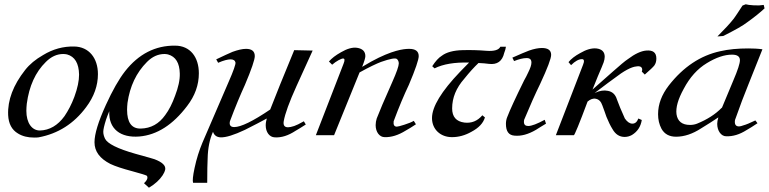

<svg xmlns="http://www.w3.org/2000/svg" viewBox="-20 -631 3588 896"><path d="M382 -131C419 -180 437 -232 437 -285C437 -360 395 -413 326 -414C275 -415 227 -402 181 -374C146 -354 118 -331 97 -304C42 -234 15 -164 18 -94C20 -54 35 -25 64 -8C85 5 110 11 139 11C147 11 154 11 160 10C251 -7 325 -54 382 -131ZM349 -283C349 -254 342 -220 327 -179C314 -144 298 -114 281 -89C250 -46 211 -23 166 -22C129 -22 103 -57 103 -114C103 -125 104 -136 105 -147C116 -229 145 -294 194 -342C219 -367 246 -379 275 -379C282 -379 288 -378 293 -377C329 -367 348 -336 349 -283Z M853 -136C890 -184 908 -235 908 -289C908 -364 868 -418 797 -418C705 -419 627 -379 564 -299C535 -262 505 -209 474 -141C439 -64 421 -6 421 33C421 76 446 109 495 134C518 145 552 156 597 168C638 179 660 186 665 189C667 191 668 194 668 198C668 205 663 214 652 224L675 245C704 228 725 208 739 187C745 178 749 169 751 160C754 142 738 126 701 112C700 111 670 103 613 87C528 63 481 39 470 16C465 5 462 -5 462 -16C462 -26 466 -45 475 -73C479 -85 484 -98 490 -112C486 -29 543 13 630 6C713 -1 787 -49 853 -136ZM819 -288C820 -258 812 -223 797 -184C784 -148 769 -118 751 -94C722 -53 684 -32 637 -31C594 -30 573 -60 573 -119C573 -129 574 -140 575 -151C586 -228 616 -292 666 -342C691 -367 718 -379 748 -379C754 -379 759 -378 764 -377C800 -367 818 -337 819 -288Z M1353 -397C1302 -274 1265 -182 1241 -120C1160 -65 1104 -38 1073 -38C1056 -38 1049 -47 1053 -65C1078 -132 1102 -189 1123 -235C1154 -308 1169 -353 1169 -369C1169 -392 1155 -403 1128 -403C1111 -403 1090 -398 1065 -389C1049 -382 1024 -371 989 -354L998 -338C1023 -349 1043 -354 1056 -354C1069 -354 1077 -349 1079 -339C1080 -331 1070 -301 1047 -249L925 34C910 70 897 110 888 153C880 190 878 213 881 222H947C947 167 948 129 949 109C950 59 959 17 974 -16C979 0 991 9 1009 10C1034 11 1072 -1 1123 -25C1168 -48 1202 -65 1225 -78C1222 -67 1220 -57 1220 -46C1220 -15 1237 9 1262 10C1293 12 1325 2 1360 -21C1373 -28 1388 -38 1407 -50L1398 -65C1377 -53 1362 -46 1353 -43C1341 -39 1331 -37 1324 -37C1308 -37 1301 -46 1304 -65C1310 -100 1330 -155 1364 -230L1439 -395Z M1934 -369C1934 -392 1919 -403 1889 -403C1864 -403 1810 -397 1713 -344L1670 -319C1680 -344 1685 -361 1685 -369C1685 -391 1672 -404 1646 -408C1625 -411 1600 -404 1571 -387C1546 -373 1528 -359 1515 -344L1530 -329C1549 -346 1573 -358 1581 -358C1589 -358 1590 -350 1583 -333L1454 0H1539L1658 -293C1703 -318 1737 -334 1758 -342C1801 -357 1826 -362 1833 -355C1838 -350 1841 -343 1841 -335C1841 -323 1831 -294 1811 -249C1773 -164 1749 -107 1738 -78C1735 -68 1733 -58 1733 -47C1733 -15 1751 9 1775 9C1806 10 1839 0 1874 -22C1887 -29 1903 -39 1921 -51L1911 -67C1901 -61 1886 -55 1867 -49C1848 -43 1837 -40 1832 -40C1820 -40 1815 -48 1817 -65C1842 -132 1866 -189 1888 -235C1919 -308 1934 -353 1934 -369Z M2231 -93C2208 -66 2180 -55 2147 -59C2109 -64 2090 -86 2090 -125C2090 -175 2109 -221 2147 -264C2171 -294 2193 -318 2213 -337C2232 -336 2248 -335 2261 -333C2300 -328 2324 -345 2333 -384C2337 -394 2340 -404 2341 -413H2315C2308 -398 2286 -391 2249 -394C2213 -397 2176 -398 2139 -397C2096 -396 2063 -387 2042 -371C2027 -362 2012 -345 1997 -322L2008 -312C2048 -332 2102 -341 2169 -339L2127 -296C2040 -205 1996 -133 1996 -80C1996 -27 2036 9 2089 9C2120 9 2150 1 2180 -16C2214 -34 2235 -56 2243 -83Z M2552 -375C2552 -396 2538 -407 2509 -407C2492 -407 2472 -403 2449 -395C2433 -389 2407 -378 2371 -362L2379 -346C2402 -355 2421 -360 2438 -360C2453 -360 2460 -353 2460 -339C2460 -328 2455 -313 2445 -293C2439 -280 2433 -268 2426 -256C2385 -173 2359 -116 2348 -87C2343 -76 2341 -64 2341 -53C2341 -18 2354 0 2381 2C2412 5 2445 -4 2481 -25C2494 -33 2509 -43 2528 -54L2522 -72C2487 -53 2461 -43 2445 -43C2432 -43 2425 -49 2425 -62C2425 -65 2425 -68 2426 -72C2453 -137 2478 -193 2501 -240C2535 -313 2552 -358 2552 -375Z M2989 -283C3013 -304 3028 -318 3034 -326C3040 -335 3043 -345 3043 -358C3043 -386 3027 -398 2995 -395C2972 -393 2943 -380 2910 -355C2896 -346 2873 -326 2840 -297L2745 -213L2770 -275C2785 -310 2794 -331 2797 -340C2800 -349 2802 -358 2802 -366C2802 -389 2789 -402 2763 -405C2741 -407 2716 -400 2687 -383C2663 -370 2645 -356 2633 -341L2645 -327C2664 -346 2681 -355 2696 -355C2706 -355 2708 -346 2701 -329L2574 0H2658C2661 0 2683 -52 2722 -157C2735 -168 2748 -173 2761 -170C2775 -167 2785 -157 2791 -139C2798 -121 2804 -103 2810 -86C2819 -64 2828 -45 2838 -29C2852 -4 2871 8 2895 8C2907 8 2918 5 2929 -1C2955 -17 2970 -40 2975 -71L2959 -78C2953 -62 2944 -54 2931 -54C2919 -54 2907 -62 2896 -78C2879 -115 2867 -145 2859 -167C2852 -190 2838 -203 2817 -207C2799 -211 2778 -208 2755 -197C2806 -236 2836 -258 2846 -265C2891 -300 2926 -319 2950 -321C2968 -324 2977 -318 2977 -305C2977 -303 2976 -300 2975 -297L2989 -283Z M3348 -128C3319 -98 3280 -73 3233 -54C3223 -50 3212 -48 3200 -48C3163 -48 3142 -65 3137 -98C3133 -129 3144 -168 3171 -217C3199 -270 3235 -310 3278 -336C3322 -363 3361 -376 3396 -376C3421 -376 3433 -367 3433 -350C3433 -335 3423 -304 3402 -255L3349 -128ZM3538 -401C3517 -404 3495 -405 3472 -405C3424 -405 3380 -401 3341 -392C3249 -372 3169 -319 3101 -232C3068 -189 3051 -145 3051 -98C3051 -73 3056 -51 3067 -30C3081 -5 3104 7 3135 7C3173 7 3212 -6 3252 -32C3283 -51 3310 -68 3332 -83V-82C3329 -72 3327 -62 3327 -53C3327 -21 3345 5 3369 5C3400 6 3431 -3 3464 -24C3477 -31 3494 -42 3515 -56L3505 -69C3480 -57 3461 -49 3449 -46C3441 -43 3434 -41 3429 -41C3413 -41 3407 -51 3410 -71C3433 -136 3454 -192 3473 -238ZM3544 -608C3532 -606 3517 -605 3499 -606C3480 -607 3467 -609 3460 -611L3445 -605C3426 -575 3412 -555 3405 -545C3388 -523 3362 -495 3328 -461C3346 -462 3355 -463 3355 -463C3411 -491 3448 -512 3467 -527C3502 -552 3529 -574 3548 -592Z"/></svg>

Font: GFS Pyrsos
Style: Regular
Weight: 400
Designer: George Matthiopoulos
Foundry: George Matthiopoulos
Version: Version 1.0